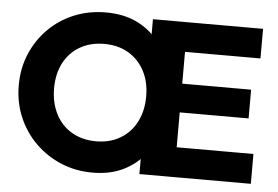

<svg xmlns="http://www.w3.org/2000/svg" viewBox="-51 -789 1263 872"><g transform="rotate(5 580.0 -353.0)"><path d="M400 12Q322 12 255.5 -16Q189 -44 138.5 -94Q88 -144 60 -210.5Q32 -277 32 -354Q32 -432 60 -498Q88 -564 137.5 -613.5Q187 -663 253.5 -690.5Q320 -718 398 -718Q477 -718 536 -690.5Q595 -663 635 -613.5Q675 -564 694.5 -497.5Q714 -431 714 -353Q714 -276 694.5 -209.5Q675 -143 635.5 -93.5Q596 -44 537 -16Q478 12 400 12ZM403 -131Q466 -131 513.5 -159Q561 -187 587 -237.5Q613 -288 613 -354Q613 -420 586.5 -470Q560 -520 513 -547.5Q466 -575 403 -575Q340 -575 292.5 -547.5Q245 -520 219 -470.5Q193 -421 193 -354Q193 -304 208 -263Q223 -222 250.5 -192.5Q278 -163 317 -147Q356 -131 403 -131ZM613 0V-706H771V0ZM734 0V-136H1121V0ZM734 -295V-426H1085V-295ZM734 -571V-706H1115V-571Z"/></g></svg>

Font: Outfit-Bold
Style: Bold
Weight: 700
Designer: Rodrigo Fuenzalida
Foundry: fragTYPE
Version: Version 1.000